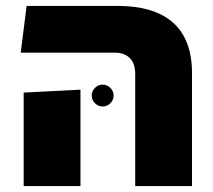

<svg xmlns="http://www.w3.org/2000/svg" viewBox="-20 -629 719 649"><path d="M437 0V-379Q437 -415 418.5 -433Q400 -451 368 -451H50L70 -609H377Q502 -609 565.5 -552Q629 -495 629 -382V0ZM60 0V-316L252 -326V0ZM327 -269Q312 -269 301 -280Q290 -291 290 -306Q290 -321 301 -332Q312 -343 327 -343Q342 -343 353 -332Q364 -321 364 -306Q364 -291 353 -280Q342 -269 327 -269Z"/></svg>

Font: Noto Sans Hebrew Thin Black
Style: Regular
Weight: 900
Version: Version 3.001